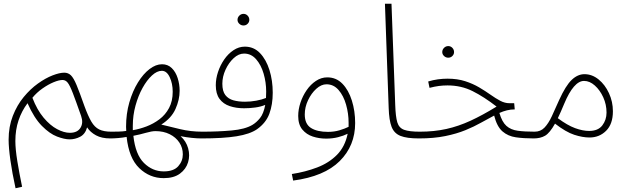

<svg xmlns="http://www.w3.org/2000/svg" viewBox="-20 -734 3371 1025"><path d="M63 271Q45 189 35.5 121.5Q26 54 26 12Q26 -58 48.5 -115.5Q71 -173 106.5 -216Q142 -259 182.5 -288Q223 -317 260.5 -331.5Q298 -346 323 -346Q344 -346 358.5 -332Q373 -318 389 -279.5Q405 -241 431 -167Q450 -115 467.5 -85Q485 -55 509.5 -43Q534 -31 574 -31Q590 -31 590 -14Q590 -7 584 -1Q578 5 569 5Q523 5 492.5 -11.5Q462 -28 445 -54Q435 -18 408 -4Q381 10 352 10Q324 10 284.5 -5Q245 -20 203.5 -62Q162 -104 127 -183Q96 -142 79 -91.5Q62 -41 62 19Q62 62 72.5 126.5Q83 191 98 263ZM353 -25Q393 -25 409.5 -51.5Q426 -78 413 -115Q385 -195 369 -236.5Q353 -278 341.5 -292.5Q330 -307 314 -307Q295 -307 266 -295Q237 -283 206.5 -261.5Q176 -240 153 -212Q178 -147 213 -105.5Q248 -64 285 -44.5Q322 -25 353 -25Z M569 5 574 -31Q589 -31 612 -31.5Q635 -32 654 -35Q653 -46 653 -57Q653 -127 670.5 -187.5Q688 -248 716.5 -294Q745 -340 778.5 -365.5Q812 -391 845 -391Q876 -391 897 -370.5Q918 -350 928.5 -317Q939 -284 939 -249Q939 -202 917 -152.5Q895 -103 841 -69Q886 -58 942 -44.5Q998 -31 1060 -31Q1077 -31 1077 -14Q1077 -7 1070.5 -1Q1064 5 1055 5Q1032 5 1003.5 2Q975 -1 944 -7Q974 20 984.5 58Q995 96 984 132.5Q973 169 940.5 193Q908 217 854 217Q779 217 723.5 163.5Q668 110 656 -3Q635 1 611 3Q587 5 569 5ZM689 -63Q689 -51 689 -39Q725 -45 762 -59Q799 -73 831 -97Q863 -121 882.5 -157.5Q902 -194 902 -244Q902 -288 886 -322Q870 -356 844 -356Q818 -356 791 -331Q764 -306 741 -264.5Q718 -223 703.5 -170.5Q689 -118 689 -63ZM854 181Q907 181 931.5 153.5Q956 126 956 90Q956 55 937.5 27Q919 -1 886 -17.5Q853 -34 810 -34Q790 -34 759 -25Q728 -16 692 -9Q703 91 748.5 136Q794 181 854 181Z M1055 5 1060 -31Q1145 -31 1216.5 -37.5Q1288 -44 1327 -67Q1349 -80 1368 -103.5Q1387 -127 1396 -174Q1372 -164 1342 -160Q1312 -156 1283 -156Q1241 -156 1206.5 -167.5Q1172 -179 1152 -206Q1132 -233 1132 -279Q1132 -314 1144 -350Q1156 -386 1177 -416.5Q1198 -447 1226.5 -466Q1255 -485 1287 -485Q1335 -485 1368 -450.5Q1401 -416 1418.5 -360Q1436 -304 1436 -239Q1436 -176 1418 -127Q1400 -78 1352 -44Q1314 -18 1243 -6.5Q1172 5 1055 5ZM1167 -287Q1167 -247 1183 -226.5Q1199 -206 1226 -198.5Q1253 -191 1288 -191Q1318 -191 1348 -196.5Q1378 -202 1400 -211Q1401 -227 1401 -245Q1401 -294 1387.5 -340.5Q1374 -387 1347.5 -417.5Q1321 -448 1283 -448Q1254 -448 1227.5 -423.5Q1201 -399 1184 -362Q1167 -325 1167 -287ZM1280 -598Q1267 -598 1257.5 -607Q1248 -616 1248 -628Q1248 -641 1257.5 -650.5Q1267 -660 1280 -660Q1293 -660 1302 -650.5Q1311 -641 1311 -628Q1311 -616 1302 -607Q1293 -598 1280 -598Z M1545 230 1538 195Q1610 184 1673 160Q1736 136 1779 92.5Q1822 49 1836 -20Q1814 -9 1784.5 -1.5Q1755 6 1721 6Q1684 6 1650 -5Q1616 -16 1594 -42.5Q1572 -69 1572 -115Q1572 -150 1584 -186Q1596 -222 1617 -252.5Q1638 -283 1666.5 -302Q1695 -321 1727 -321Q1775 -321 1808 -287Q1841 -253 1858.5 -197Q1876 -141 1876 -77Q1876 44 1793.5 126Q1711 208 1545 230ZM1607 -123Q1607 -72 1640 -51Q1673 -30 1731 -30Q1764 -30 1792.5 -38.5Q1821 -47 1841 -57Q1841 -68 1841 -79Q1841 -128 1827.5 -175.5Q1814 -223 1787.5 -253.5Q1761 -284 1723 -284Q1695 -284 1668.5 -260Q1642 -236 1624.5 -199Q1607 -162 1607 -123Z M2216 5Q2152 5 2118 -8.5Q2084 -22 2070.5 -57Q2057 -92 2055 -157L2035 -714H2070L2090 -172Q2092 -111 2101 -81Q2110 -51 2137.5 -41Q2165 -31 2221 -31Q2238 -31 2238 -14Q2238 -7 2232 -1Q2226 5 2216 5Z M2216 5 2221 -31Q2298 -31 2363 -45.5Q2428 -60 2492 -89.5Q2556 -119 2631 -165Q2564 -217 2503 -247.5Q2442 -278 2369 -278Q2345 -278 2322.5 -275Q2300 -272 2273 -265L2266 -299Q2292 -307 2318 -310.5Q2344 -314 2369 -314Q2422 -314 2463.5 -300.5Q2505 -287 2538 -267.5Q2571 -248 2598.5 -228.5Q2626 -209 2650.5 -196Q2675 -183 2700 -183H2725L2728 -150Q2707 -150 2686.5 -145Q2666 -140 2646 -131Q2660 -83 2683.5 -62Q2707 -41 2744 -36Q2781 -31 2834 -31Q2850 -31 2850 -14Q2850 -7 2844 -1Q2838 5 2829 5Q2776 5 2734 -1Q2692 -7 2662.5 -32.5Q2633 -58 2618 -117Q2585 -100 2548 -79Q2511 -58 2464.5 -39Q2418 -20 2357 -7.5Q2296 5 2216 5ZM2373 -426Q2360 -426 2350.5 -435Q2341 -444 2341 -456Q2341 -469 2350.5 -478.5Q2360 -488 2373 -488Q2386 -488 2395 -478.5Q2404 -469 2404 -456Q2404 -444 2395 -435Q2386 -426 2373 -426Z M2829 5 2834 -31Q2866 -31 2887 -53Q2908 -75 2926 -113.5Q2944 -152 2965 -200Q3000 -277 3032 -307.5Q3064 -338 3100 -338Q3141 -338 3175.5 -310Q3210 -282 3231 -236.5Q3252 -191 3252 -140Q3252 -72 3216 -36Q3180 0 3127 0Q3090 0 3045.5 -14.5Q3001 -29 2943 -74Q2915 -24 2890 -9.5Q2865 5 2829 5ZM2992 -180Q2973 -134 2958 -103Q3009 -65 3050 -50Q3091 -35 3125 -35Q3173 -35 3195.5 -64.5Q3218 -94 3218 -133Q3218 -176 3200.5 -214.5Q3183 -253 3155.5 -277.5Q3128 -302 3098 -302Q3043 -302 2992 -180Z"/></svg>

Font: Noto Sans Arabic UI XLt
Style: Regular
Weight: 200
Designer: Monotype Design Team, Nadine Chahine and Nizar Qandah
Foundry: Monotype Imaging Inc.
Version: Version 2.010; ttfautohint (v1.8.4.7-5d5b)